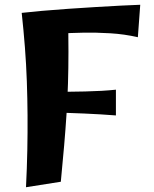

<svg xmlns="http://www.w3.org/2000/svg" viewBox="-20 -790 644 805"><path d="M89 -5Q93 -85 94.5 -159.5Q96 -234 95.5 -306Q95 -378 92.5 -449Q90 -520 84.5 -591Q79 -662 71 -736L265 -727Q267 -643 267 -573Q267 -503 265 -439.5Q263 -376 259 -313Q255 -250 249 -180.5Q243 -111 235 -28ZM466 -306Q403 -311 333.5 -314Q264 -317 181 -319L182 -404Q265 -405 337 -406.5Q409 -408 466 -414ZM558 -634Q501 -647 442 -650.5Q383 -654 328.5 -653Q274 -652 229.5 -649Q185 -646 157 -644L71 -736Q106 -740 156.5 -744.5Q207 -749 265.5 -753Q324 -757 381.5 -760.5Q439 -764 488 -766.5Q537 -769 568 -770Z"/></svg>

Font: Marhey Medium
Style: Regular
Weight: 500
Designer: Nur Syamsi & Bustanul Arifin
Foundry: Namelatype
Version: Version 1.000